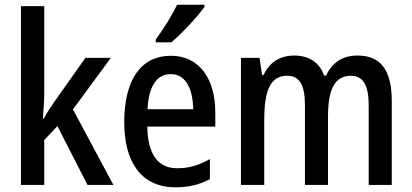

<svg xmlns="http://www.w3.org/2000/svg" viewBox="-20 -786 1752 816"><path d="M168 -391V-760H69V0H168V-191L224 -250L352 0H462L290 -321L451 -540H343L210 -352C195 -331 179 -306 166 -282H162C165 -318 168 -354 168 -391Z M849 -757V-766H733C711 -721 677 -666 642 -618V-606H708C752 -643 822 -717 849 -757ZM706 -549C580 -549 508 -448 508 -266C508 -99 579 10 726 10C782 10 828 -1 872 -25V-110C825 -83 783 -71 733 -71C651 -71 608 -130 606 -248H895V-308C895 -450 828 -549 706 -549ZM706 -471C770 -471 800 -407 801 -322H607C612 -423 648 -471 706 -471Z M1499 -550C1439 -550 1393 -523 1366 -465H1357C1340 -517 1297 -550 1230 -550C1174 -550 1126 -524 1100 -467H1094L1083 -540H1004V0H1103V-274C1103 -392 1124 -464 1201 -464C1252 -464 1276 -426 1276 -340V0H1374V-290C1374 -404 1401 -464 1472 -464C1523 -464 1547 -424 1547 -338V0H1645V-357C1645 -488 1598 -550 1499 -550Z"/></svg>

Font: Noto Sans Gurmukhi UI Condensed Medium
Style: Regular
Weight: 500
Width: 3
Designer: Jelle Bosma - Monotype Design Team
Foundry: Monotype Imaging Inc.
Version: Version 2.004